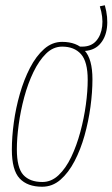

<svg xmlns="http://www.w3.org/2000/svg" viewBox="-20 -699 427 729"><path d="M140 10Q84 10 54.5 -21.5Q25 -53 25 -131Q25 -179 32.5 -234Q40 -289 55.5 -343Q71 -397 94 -441.5Q117 -486 147.5 -513Q178 -540 216 -540Q271 -540 301 -507.5Q331 -475 331 -398Q331 -349 323.5 -293.5Q316 -238 301 -184.5Q286 -131 263 -87Q240 -43 209.5 -16.5Q179 10 140 10ZM141 -8Q175 -8 202.5 -34Q230 -60 250.5 -103Q271 -146 285 -198Q299 -250 306 -301.5Q313 -353 313 -396Q313 -465 287.5 -493.5Q262 -522 216 -522Q182 -522 155 -495.5Q128 -469 107 -425.5Q86 -382 72 -330Q58 -278 51 -226Q44 -174 44 -132Q44 -62 68.5 -35Q93 -8 141 -8ZM278 -505 274 -522H292Q326 -522 345 -543.5Q364 -565 368 -599.5Q372 -634 359 -675L378 -679Q391 -633 386 -593.5Q381 -554 357.5 -529.5Q334 -505 291 -505Z"/></svg>

Font: Georama SemiCondensed Thin
Style: Italic
Weight: 100
Width: 4
Italic angle: -9°
Designer: Jean-Baptiste Levee
Foundry: Production Type
Version: Version 1.000